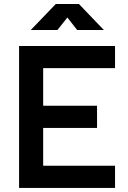

<svg xmlns="http://www.w3.org/2000/svg" viewBox="-20 -918 626 938"><path d="M73.2 0V-693.4H542V-585H190.9V-401.4H454.1V-293H190.9V-108.4H542V0ZM130.4 -771.5 252.4 -898.4H365.7L487.3 -771.5H356.9L309.1 -832.5L260.7 -771.5Z"/></svg>

Font: Cascadia Mono PL SemiBold
Style: Regular
Weight: 600
Monospace: yes
Designer: Aaron Bell
Foundry: Saja Typeworks
Version: Version 2404.023; ttfautohint (v1.8.4)